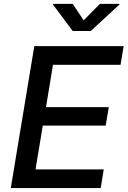

<svg xmlns="http://www.w3.org/2000/svg" viewBox="-20 -964 654 984"><path d="M35.2 0 155.8 -727.5H613.8L597.7 -631.8H251.5L215.8 -415H537.6L521.5 -320.3H199.2L162.1 -95.7H511.7L496.1 0ZM352.5 -944.3 408.7 -859.9 492.2 -944.3H592.8L591.8 -940.4L445.3 -805.2H352.5L251.5 -940.4L252.4 -944.3Z"/></svg>

Font: Inter Medium
Style: Italic
Weight: 500
Italic angle: -9.3988°
Designer: Rasmus Andersson
Foundry: rsms
Version: Version 4.001;git-66647c0bb